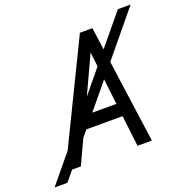

<svg xmlns="http://www.w3.org/2000/svg" viewBox="-264 -893 1044 1084"><g transform="rotate(-20 258.5 -351.0)"><path d="M637.2 -762.7 -42.5 61H-119.6L560.5 -762.7ZM358.9 -643.1 60.5 0H-32.2L313.5 -710.9H371.6ZM400.9 0 324.2 -653.3 333.5 -710.9H388.7L487.3 0ZM445.8 -263.2 432.1 -186H99.1L112.8 -263.2Z"/></g></svg>

Font: Roboto Condensed
Style: Italic
Weight: 400
Italic angle: -12°
Designer: Christian Robertson
Foundry: Google
Version: Version 3.0